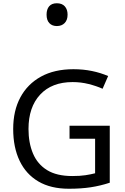

<svg xmlns="http://www.w3.org/2000/svg" viewBox="-20 -1149 768 1179"><path d="M407 -377H654V-27Q596 -8 537 1Q478 10 403 10Q292 10 216 -34.5Q140 -79 100.5 -161.5Q61 -244 61 -357Q61 -469 105 -551Q149 -633 231.5 -678.5Q314 -724 431 -724Q491 -724 544.5 -713Q598 -702 644 -682L610 -604Q572 -621 524.5 -633Q477 -645 426 -645Q298 -645 226.5 -568Q155 -491 155 -357Q155 -272 182.5 -206.5Q210 -141 269 -104.5Q328 -68 424 -68Q471 -68 504 -73Q537 -78 564 -85V-297H407ZM329 -989Q300 -989 283 -1007Q266 -1025 266 -1059Q266 -1092 282 -1110.5Q298 -1129 329 -1129Q361 -1129 378 -1110Q395 -1091 395 -1059Q395 -1026 377 -1007.5Q359 -989 329 -989Z"/></svg>

Font: Noto Sans Tifinagh Adrar
Style: Regular
Weight: 400
Designer: JamraPatel
Foundry: JamraPatel LLC
Version: Version 2.006; ttfautohint (v1.8.4.7-5d5b)